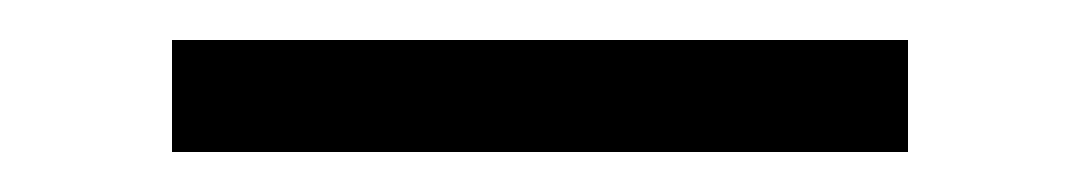

<svg xmlns="http://www.w3.org/2000/svg" viewBox="-20 -388 540 96"><path d="M66 -312V-368H434V-312Z"/></svg>

Font: Iosevka Term Light
Style: Regular
Weight: 300
Monospace: yes
Designer: Belleve Invis
Foundry: Belleve Invis
Version: Version 9.0.1; ttfautohint (v1.8.3)